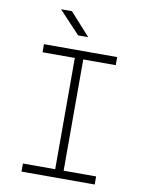

<svg xmlns="http://www.w3.org/2000/svg" viewBox="-96 -961 779 1029"><g transform="rotate(10 293.0 -447.0)"><path d="M93.8 0V-43.9H269.5V-649.4H93.8V-693.4H492.2V-649.4H315.4V-43.9H492.2V0ZM266.1 -771.5 151.4 -893.6H210.9L320.8 -771.5Z"/></g></svg>

Font: Cascadia Mono ExtraLight
Style: Regular
Weight: 200
Monospace: yes
Designer: Aaron Bell
Foundry: Saja Typeworks
Version: Version 2404.023; ttfautohint (v1.8.4)